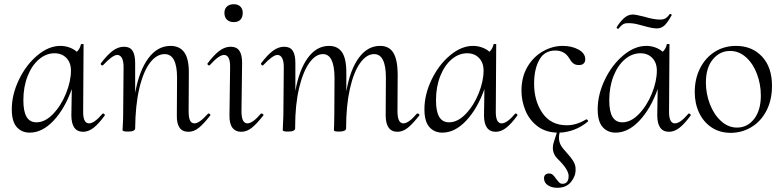

<svg xmlns="http://www.w3.org/2000/svg" viewBox="-20 -617 3716 912"><path d="M470 -78Q473 -78 476 -74.5Q479 -71 478 -69Q449 -29 424.5 -10Q400 9 375 9Q319 9 319 -70L321 -194Q288 -101 234.5 -44Q181 13 121 13Q83 13 59.5 -13.5Q36 -40 36 -98Q36 -167 69.5 -237.5Q103 -308 157 -353.5Q211 -399 267 -399Q288 -399 308.5 -392Q329 -385 345 -371Q361 -387 364 -406Q365 -408 371.5 -408Q378 -408 377 -406L375 -89Q374 -31 403 -31Q428 -31 467 -77Q468 -78 470 -78ZM317 -282Q317 -319 295.5 -341.5Q274 -364 239 -364Q199 -364 165 -335Q131 -306 111 -255Q91 -204 91 -141Q91 -87 106.5 -61.5Q122 -36 153 -36Q194 -36 232 -75.5Q270 -115 293.5 -173Q317 -231 317 -282Z M970 -78Q974 -78 977.5 -74.5Q981 -71 979 -69Q948 -29 924.5 -10Q901 9 875 9Q818 9 820 -70L821 -248Q821 -360 762 -360Q724 -360 692.5 -319Q661 -278 642 -198Q623 -118 622 -7Q622 0 613.5 4Q605 8 589 8Q574 8 569 6.5Q564 5 562 2Q562 -2 563.5 -25.5Q565 -49 565 -74L567 -297Q567 -327 559 -341.5Q551 -356 537 -356Q515 -356 470 -308Q468 -306 467 -306Q463 -306 460 -309.5Q457 -313 459 -316Q489 -356 515 -375.5Q541 -395 569 -395Q597 -395 609.5 -376Q622 -357 622 -318V-176Q641 -281 684.5 -340Q728 -399 790 -399Q834 -399 856 -367.5Q878 -336 877 -267L876 -89Q876 -59 882.5 -45Q889 -31 904 -31Q927 -31 968 -77Z M1070 -70 1073 -297Q1074 -356 1044 -356Q1020 -356 977 -308Q975 -306 974 -306Q970 -306 967 -309.5Q964 -313 966 -316Q996 -356 1022 -375.5Q1048 -395 1076 -395Q1104 -395 1117 -376Q1130 -357 1130 -318L1127 -89Q1127 -31 1155 -31Q1180 -31 1219 -77Q1220 -78 1222 -78Q1226 -78 1229.5 -74.5Q1233 -71 1231 -69Q1200 -29 1176 -10Q1152 9 1126 9Q1098 9 1083.5 -11Q1069 -31 1070 -70ZM1046 -556Q1046 -575 1058 -586Q1070 -597 1091 -597Q1110 -597 1121.5 -586Q1133 -575 1133 -556Q1133 -535 1122 -523.5Q1111 -512 1091 -512Q1070 -512 1058 -523.5Q1046 -535 1046 -556Z M1963 -78Q1967 -78 1970.5 -74.5Q1974 -71 1972 -69Q1940 -28 1916.5 -9.5Q1893 9 1868 9Q1812 9 1812 -70L1813 -248Q1813 -360 1757 -360Q1721 -360 1690.5 -317.5Q1660 -275 1642 -195Q1624 -115 1624 -7Q1624 0 1615.5 4Q1607 8 1592 8Q1577 8 1572 6.5Q1567 5 1566 2Q1566 -2 1567 -20.5Q1568 -39 1568 -74L1569 -248Q1568 -360 1514 -360Q1479 -360 1449 -318Q1419 -276 1400.5 -197.5Q1382 -119 1382 -15V-7Q1382 0 1373.5 4Q1365 8 1349 8Q1335 8 1330 6.5Q1325 5 1323 2L1326 -69L1328 -297Q1328 -327 1320 -341.5Q1312 -356 1298 -356Q1276 -356 1231 -308Q1229 -306 1227 -306Q1224 -306 1221.5 -309.5Q1219 -313 1220 -316Q1250 -356 1276 -375.5Q1302 -395 1330 -395Q1358 -395 1370.5 -376Q1383 -357 1383 -318V-185Q1401 -286 1442.5 -342.5Q1484 -399 1543 -399Q1585 -399 1605.5 -367.5Q1626 -336 1625 -267V-183Q1643 -286 1684.5 -342.5Q1726 -399 1785 -399Q1828 -399 1848 -367Q1868 -335 1869 -267L1868 -89Q1868 -31 1896 -31Q1921 -31 1960 -77Q1961 -78 1963 -78Z M2430 -78Q2433 -78 2436 -74.5Q2439 -71 2438 -69Q2409 -29 2384.5 -10Q2360 9 2335 9Q2279 9 2279 -70L2281 -194Q2248 -101 2194.5 -44Q2141 13 2081 13Q2043 13 2019.5 -13.5Q1996 -40 1996 -98Q1996 -167 2029.5 -237.5Q2063 -308 2117 -353.5Q2171 -399 2227 -399Q2248 -399 2268.5 -392Q2289 -385 2305 -371Q2321 -387 2324 -406Q2325 -408 2331.5 -408Q2338 -408 2337 -406L2335 -89Q2334 -31 2363 -31Q2388 -31 2427 -77Q2428 -78 2430 -78ZM2277 -282Q2277 -319 2255.5 -341.5Q2234 -364 2199 -364Q2159 -364 2125 -335Q2091 -306 2071 -255Q2051 -204 2051 -141Q2051 -87 2066.5 -61.5Q2082 -36 2113 -36Q2154 -36 2192 -75.5Q2230 -115 2253.5 -173Q2277 -231 2277 -282Z M2638 13Q2635 27 2635 37Q2635 56 2643 71Q2651 86 2668 104Q2691 129 2703 148.5Q2715 168 2714 188Q2715 219 2692.5 247Q2670 275 2627 275Q2601 275 2582.5 263Q2564 251 2564 229Q2564 219 2570.5 213Q2577 207 2588 207Q2599 207 2606.5 214Q2614 221 2622 233Q2632 246 2637.5 251Q2643 256 2652 256Q2681 256 2681 218Q2680 187 2629 138Q2606 115 2606 85Q2606 72 2610 60L2625 13Q2569 11 2531 -19Q2493 -49 2475 -94Q2457 -139 2457 -186Q2457 -251 2485 -299Q2513 -347 2558.5 -373Q2604 -399 2653 -399Q2696 -399 2728 -381.5Q2760 -364 2760 -335Q2760 -323 2752.5 -315.5Q2745 -308 2730 -308Q2713 -308 2703 -316Q2693 -324 2684 -340Q2662 -377 2618 -377Q2566 -377 2541.5 -332.5Q2517 -288 2517 -220Q2517 -137 2557 -79.5Q2597 -22 2672 -22Q2719 -22 2764 -50H2765Q2768 -50 2771.5 -46.5Q2775 -43 2773 -40Q2742 -14 2707 -1Q2672 12 2638 13Z M3253 -78Q3256 -78 3259 -74.5Q3262 -71 3261 -69Q3232 -29 3207.5 -10Q3183 9 3158 9Q3102 9 3102 -70L3104 -194Q3071 -101 3017.5 -44Q2964 13 2904 13Q2866 13 2842.5 -13.5Q2819 -40 2819 -98Q2819 -167 2852.5 -237.5Q2886 -308 2940 -353.5Q2994 -399 3050 -399Q3071 -399 3091.5 -392Q3112 -385 3128 -371Q3144 -387 3147 -406Q3148 -408 3154.5 -408Q3161 -408 3160 -406L3158 -89Q3157 -31 3186 -31Q3211 -31 3250 -77Q3251 -78 3253 -78ZM3100 -282Q3100 -319 3078.5 -341.5Q3057 -364 3022 -364Q2982 -364 2948 -335Q2914 -306 2894 -255Q2874 -204 2874 -141Q2874 -87 2889.5 -61.5Q2905 -36 2936 -36Q2977 -36 3015 -75.5Q3053 -115 3076.5 -173Q3100 -231 3100 -282ZM2916 -480Q2914 -480 2911 -482.5Q2908 -485 2909 -487Q2923 -511 2942.5 -529.5Q2962 -548 2986 -548Q2999 -548 3039 -538Q3085 -524 3115 -524Q3133 -524 3143 -531Q3153 -538 3162 -551H3163Q3166 -551 3169 -548.5Q3172 -546 3170 -544Q3150 -508 3135 -495Q3120 -482 3100 -482Q3079 -482 3037 -494Q3033 -495 3010.5 -501Q2988 -507 2965 -507Q2948 -507 2940 -502Q2932 -497 2926 -490Q2920 -483 2917 -480Z M3280 -180Q3280 -242 3305 -292Q3330 -342 3374.5 -370.5Q3419 -399 3476 -399Q3552 -399 3599.5 -348.5Q3647 -298 3647 -209Q3647 -141 3620 -90Q3593 -39 3548 -12.5Q3503 14 3451 14Q3399 14 3360.5 -11.5Q3322 -37 3301 -81Q3280 -125 3280 -180ZM3594 -163Q3594 -217 3575.5 -266Q3557 -315 3523.5 -345Q3490 -375 3448 -375Q3399 -375 3366 -335Q3333 -295 3333 -225Q3333 -172 3352 -122.5Q3371 -73 3405 -42Q3439 -11 3481 -11Q3530 -11 3562 -52Q3594 -93 3594 -163Z"/></svg>

Font: Cormorant Upright
Style: Regular
Weight: 400
Designer: Christian Thalmann (Catharsis Fonts)
Foundry: Catharsis Fonts
Version: Version 3.302